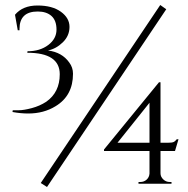

<svg xmlns="http://www.w3.org/2000/svg" viewBox="-20 -734 753 768"><path d="M621 -714 645 -697 168 14 143 -2ZM40 -675Q71 -712 130 -712Q189 -712 223.5 -687Q258 -662 258 -626.5Q258 -591 231.5 -565Q205 -539 172 -532Q228 -525 257 -484Q272 -464 272 -439Q272 -351 202 -309Q155 -280 93 -280Q63 -280 30 -286L31 -293Q35 -293 55 -293Q75 -293 107 -301.5Q139 -310 165 -327Q219 -365 219 -437Q219 -523 89 -523L90 -529Q140 -529 173 -554Q206 -579 206 -615.5Q206 -652 186 -670Q166 -688 131 -688Q58 -688 58 -618Q58 -615 58 -613H51ZM622 -130V-41Q622 -27 633 -16.5Q644 -6 659 -6H666V1H534V-6H541Q556 -6 566.5 -15.5Q577 -25 578 -40V-130H396V-136L616 -405H622V-163H651Q668 -163 674.5 -166Q681 -169 687 -177H694L680 -130ZM578 -163V-323L450 -163Z"/></svg>

Font: Cinzel Decorative
Style: Regular
Weight: 400
Designer: Natanael Gama
Version: Version 1.001;PS 001.001;hotconv 1.0.56;makeotf.lib2.0.21325